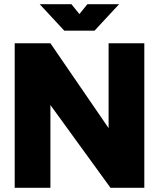

<svg xmlns="http://www.w3.org/2000/svg" viewBox="-20 -894 767 914"><path d="M220 -688 497 -284V-688H667V0H506L220 -394V0H50V-688ZM430 -748H286L169 -874H320L358 -827L396 -874H547Z"/></svg>

Font: Roundo Variable
Style: Regular
Weight: 200
Designer: Shiva Nallaperumal
Foundry: Indian Type Foundry
Version: Version 2.000